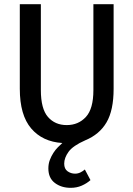

<svg xmlns="http://www.w3.org/2000/svg" viewBox="-20 -675 640 921"><path d="M319 226Q274 226 243 202.5Q212 179 212 133Q212 111 219 92.5Q226 74 236 58.5Q246 43 258 31Q270 19 279 11Q184 5 129.5 -59Q75 -123 75 -249V-655H176V-243Q176 -153 210 -114Q244 -75 300 -75Q356 -75 392 -114Q428 -153 428 -243V-655H525V-249Q525 -146 491 -88Q457 -30 389 -2Q330 24 309 53Q288 82 288 110Q288 135 304 146.5Q320 158 340 158Q354 158 366 152Q378 146 387 138L414 189Q396 205 372 215.5Q348 226 319 226Z"/></svg>

Font: SauceCodePro Nerd Font Mono
Style: Regular
Weight: 500
Monospace: yes
Designer: Paul D. Hunt, Teo Tuominen
Foundry: Adobe Systems Incorporated
Version: Version 2.030;PS 1.000;hotconv 16.6.51;makeotf.lib2.5.65220;